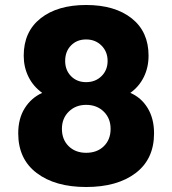

<svg xmlns="http://www.w3.org/2000/svg" viewBox="-20 -734 690 769"><path d="M53 -200Q53 -259 79 -300.5Q105 -342 149 -362Q113 -388 94 -426.5Q75 -465 75 -511Q75 -607 142.5 -660.5Q210 -714 325 -714Q440 -714 507.5 -660.5Q575 -607 575 -511Q575 -464 556 -425.5Q537 -387 502 -362Q546 -343 571.5 -301Q597 -259 597 -200Q597 -97 523.5 -41Q450 15 325 15Q201 15 127 -41Q53 -97 53 -200ZM411 -490Q411 -527 386.5 -551.5Q362 -576 325 -576Q288 -576 264.5 -552Q241 -528 241 -490Q241 -453 264.5 -429Q288 -405 325 -405Q362 -405 386.5 -429Q411 -453 411 -490ZM423 -218Q423 -260 395.5 -287Q368 -314 325 -314Q283 -314 255.5 -287Q228 -260 228 -218Q228 -175 255 -148.5Q282 -122 325 -122Q369 -122 396 -148.5Q423 -175 423 -218Z"/></svg>

Font: Readiness
Style: Bold
Weight: 700
Designer: Katatrad Team
Foundry: CadsonDemak
Version: Version 1.00;January 16, 2020;FontCreator 12.0.0.2550 64-bit